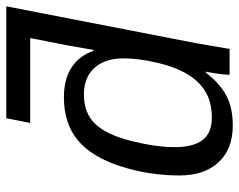

<svg xmlns="http://www.w3.org/2000/svg" viewBox="-96 -669 775 623"><g transform="rotate(-90 291.5 -357.5)"><path d="M195.8 10.3Q119.1 10.3 76.4 -35.9Q33.7 -82 33.7 -162.6Q33.7 -261.7 63.7 -354.7Q93.8 -447.8 148.2 -492.7Q202.6 -537.6 287.1 -537.6Q347.2 -537.6 385 -512.2Q422.9 -486.8 438.5 -440.9H440.9L454.6 -520L479.5 -647H204.1L219.2 -724.6H582.5L462.9 -108.9L446.8 -15.1L444.3 0H360.4Q360.4 -24.9 370.6 -78.1H368.2Q332.5 -31.7 293 -10.7Q253.4 10.3 195.8 10.3ZM221.2 -57.6Q269.5 -57.6 304 -77.4Q338.4 -97.2 362.3 -137Q386.2 -176.8 399.9 -236.6Q413.6 -296.4 413.6 -343.8Q413.6 -404.8 382.6 -438.7Q351.6 -472.7 296.4 -472.7Q235.8 -472.7 200.7 -435.8Q165.5 -398.9 145.5 -318.6Q125.5 -238.3 125.5 -178.2Q125.5 -118.2 148.4 -87.9Q171.4 -57.6 221.2 -57.6Z"/></g></svg>

Font: Liberation Sans
Style: Italic
Weight: 400
Italic angle: -12°
Designer: Steve Matteson
Foundry: Ascender Corporation
Version: Version 2.1.5